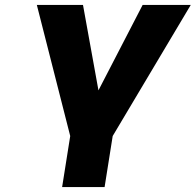

<svg xmlns="http://www.w3.org/2000/svg" viewBox="-20 -762 797 782"><path d="M233 0 266 -208 130 -742H318L381 -394L561 -742H757L439 -208L406 0Z"/></svg>

Font: Exo Thin ExtraBold
Style: Italic
Weight: 800
Italic angle: -9°
Version: Version 2.000